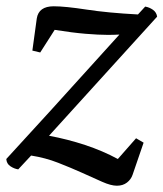

<svg xmlns="http://www.w3.org/2000/svg" viewBox="-44 -533 520 611"><path d="M116 -180 336 -423Q318 -422 299 -422Q270 -422 228 -425.5Q186 -429 130 -438L84 -366L59 -372L73 -474Q79 -513 127 -513Q163 -513 231.5 -502.5Q300 -492 395 -487L418 -512Q431 -510 442.5 -502Q454 -494 456 -480L112 -101Q171 -90 227 -71.5Q283 -53 331 -27L389 -93L413 -79L378 23Q373 38 360 48Q347 58 328 58Q309 58 281 45.5Q253 33 217.5 17Q182 1 141 -15Q100 -31 55 -38L14 6Q1 4 -11 -4Q-23 -12 -24 -27Z"/></svg>

Font: PTSerif
Style: Italic
Weight: 400
Italic angle: -12°
Designer: A.Korolkova, O.Umpeleva, V.Yefimov
Foundry: ParaType Ltd
Version: Version 1.000W OFL; ttfautohint (v1.2) -l 8 -r 50 -G 200 -x 